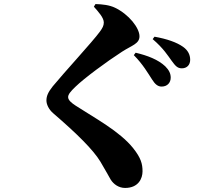

<svg xmlns="http://www.w3.org/2000/svg" viewBox="-20 -850 1040 947"><path d="M730 -458C745 -434 759 -423 777 -423C806 -423 822 -443 822 -467C822 -487 814 -504 795 -523C760 -556 708 -576 649 -590L640 -578C685 -533 711 -487 730 -458ZM826 -551C845 -525 855 -513 877 -513C902 -513 918 -530 918 -555C918 -580 907 -602 883 -619C852 -641 804 -658 742 -669L733 -657C787 -611 809 -574 826 -551ZM443 -817C465 -792 492 -763 492 -739C492 -724 486 -712 472 -693C437 -645 295 -491 240 -424C217 -395 209 -376 209 -354C209 -336 220 -310 244 -290C359 -191 440 -111 475 -53C501 -9 513 13 526 36C540 58 565 77 597 77C663 77 683 30 683 -5C683 -42 675 -71 637 -119C570 -203 445 -269 353 -329C333 -342 316 -356 316 -371C316 -384 327 -398 352 -422C395 -464 506 -546 582 -595C630 -626 668 -634 668 -671C668 -712 616 -779 547 -812C520 -825 486 -829 451 -830Z"/></svg>

Font: Noto Serif CJK HK Black
Style: Regular
Weight: 900
Designer: Ryoko NISHIZUKA 西塚涼子 (kana & ideographs); Frank Grießhammer (Latin, Greek & Cyrillic); Wenlong ZHANG 张文龙 (bopomofo); San
Foundry: Adobe
Version: Version 2.001;hotconv 1.1.0;makeotfexe 2.6.0